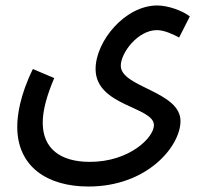

<svg xmlns="http://www.w3.org/2000/svg" viewBox="-20 -451 724 701"><path d="M43 12C43 157 152 230 303 230C519 230 639 82 639 -9C639 -118 421 -132 421 -211C421 -258 483 -341 553 -341C581 -341 613 -325 634 -314L673 -391C648 -411 595 -431 554 -431C436 -431 329 -300 329 -199C329 -63 542 -62 542 6C542 51 453 140 308 140C201 140 136 92 136 -3C136 -47 150 -100 178 -166L100 -199C52 -101 43 -28 43 12Z"/></svg>

Font: Noto Sans Arabic UI XCn Md
Style: Regular
Weight: 500
Width: 2
Designer: Monotype Design Team, Nadine Chahine and Nizar Qandah
Foundry: Monotype Imaging Inc.
Version: Version 2.010